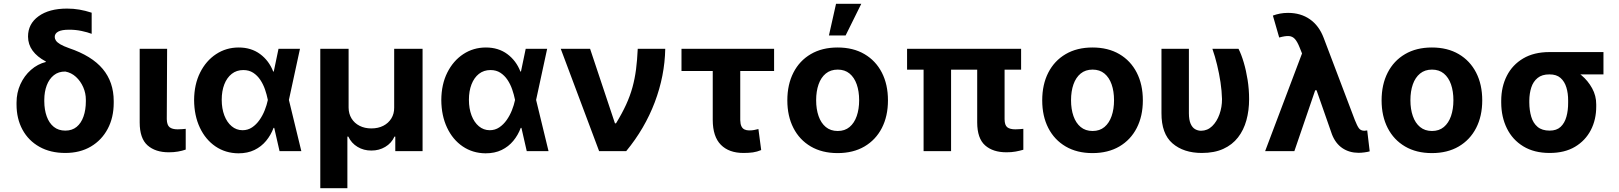

<svg xmlns="http://www.w3.org/2000/svg" viewBox="-20 -806 8635 1024"><path d="M129.5 -610.5Q129.2 -678.5 185.5 -719.3Q241.8 -760.2 337.7 -760.2Q372 -760.2 403.1 -754.8Q434.3 -749.5 468.9 -738.3V-625.6Q447.8 -633.9 415.4 -640.8Q383 -647.8 349.2 -647.5Q309.7 -647.8 290.6 -637.5Q271.6 -627.2 271.9 -608.6Q271.9 -599.1 278.4 -589.4Q285 -579.6 301.6 -569.7Q318.2 -559.9 347.7 -549.4Q469.6 -508.2 528 -438.2Q586.4 -368.2 586.5 -267V-257.2Q586.4 -179 554.4 -118.8Q522.5 -58.6 464.6 -24.4Q406.7 9.8 328.3 9.8Q248.7 9.8 190.1 -23.2Q131.4 -56.2 99.8 -114.7Q68.2 -173.1 68.2 -249V-258.8Q68.2 -311.3 88.7 -356.5Q109.3 -401.8 145 -433.2Q180.7 -464.6 225 -475.6L223.8 -478.5Q177.9 -503 153.9 -535.9Q129.8 -568.8 129.5 -610.5ZM216.2 -274V-266Q216.4 -220.5 229.2 -185.1Q241.9 -149.6 266.8 -129.5Q291.7 -109.4 328.3 -109.4Q364.5 -109.4 388.7 -129.3Q413 -149.3 425.4 -184.8Q437.9 -220.2 437.9 -266V-274Q437.9 -308.9 423.9 -341Q409.9 -373 385.3 -395.8Q360.6 -418.5 328.3 -424.4Q292.3 -424.9 267.2 -404.9Q242.2 -385 229.3 -350.8Q216.4 -316.7 216.2 -274Z M725 -545.9H871.3L869.5 -170.5Q870.3 -138.3 884.9 -127.2Q899.5 -116.2 927.3 -116.2Q941.5 -116.2 951.9 -117.2Q962.2 -118.2 970.5 -118.9V-8.2Q951.9 -1.6 928.8 2.4Q905.8 6.4 880.5 6.2Q809.1 6.4 767.1 -30.6Q725.1 -67.6 725 -152.9Z M1251.2 11.7Q1182.5 11 1129.3 -25.1Q1076.1 -61.3 1045.9 -125.3Q1015.7 -189.4 1015.2 -272.5Q1015.7 -355.9 1047.2 -418.8Q1078.6 -481.8 1132.5 -517.3Q1186.3 -552.7 1253.1 -552.7Q1319.5 -552.7 1367 -517.8Q1414.5 -482.8 1437.1 -424.4H1483.2L1520.5 -274.4L1587.1 0H1470.9L1408.2 -274.4Q1402.8 -301.5 1393.3 -329.2Q1383.7 -356.8 1368.2 -380.1Q1352.7 -403.3 1330.5 -417.9Q1308.2 -432.4 1277.7 -432.4Q1241.8 -432.4 1216 -412.1Q1190.1 -391.7 1176.3 -356Q1162.5 -320.3 1162.5 -273.8Q1162.5 -227.1 1176.5 -190.3Q1190.5 -153.6 1215.6 -132.7Q1240.6 -111.7 1273.4 -111.5Q1301.9 -111.5 1324.4 -126.6Q1346.9 -141.7 1363.8 -165.8Q1380.8 -189.9 1391.8 -217.9Q1402.9 -245.8 1408.2 -271.5L1465.4 -545.9H1579.9L1520.5 -271.5L1483.2 -124.2H1439.1Q1424.6 -85.5 1399.2 -54.8Q1373.8 -24 1337.2 -6.2Q1300.6 11.7 1251.2 11.7Z M1688.2 197.7V-545.9H1839.2V-232Q1839.4 -199.5 1854.8 -174.3Q1870.2 -149.1 1897.6 -135.1Q1924.9 -121.1 1960.6 -121.1Q1997 -121.1 2024.4 -135.2Q2051.8 -149.3 2067.2 -174.4Q2082.6 -199.5 2082.3 -232V-545.9H2233.7V0H2088.2V-77.5H2083.9Q2067.8 -42.2 2034.6 -22.6Q2001.5 -2.9 1960.6 -3.1Q1919.7 -2.9 1887 -22.6Q1854.2 -42.2 1837.6 -77.5H1832.7V197.7Z M2569.5 11.7Q2500.9 11 2447.7 -25.1Q2394.4 -61.3 2364.3 -125.3Q2334.1 -189.4 2333.6 -272.5Q2334.1 -355.9 2365.5 -418.8Q2397 -481.8 2450.8 -517.3Q2504.7 -552.7 2571.5 -552.7Q2637.9 -552.7 2685.4 -517.8Q2732.8 -482.8 2755.5 -424.4H2801.6L2838.9 -274.4L2905.5 0H2789.3L2726.6 -274.4Q2721.2 -301.5 2711.6 -329.2Q2702.1 -356.8 2686.6 -380.1Q2671.1 -403.3 2648.8 -417.9Q2626.6 -432.4 2596.1 -432.4Q2560.2 -432.4 2534.3 -412.1Q2508.5 -391.7 2494.7 -356Q2480.9 -320.3 2480.9 -273.8Q2480.9 -227.1 2494.9 -190.3Q2508.9 -153.6 2533.9 -132.7Q2559 -111.7 2591.8 -111.5Q2620.2 -111.5 2642.7 -126.6Q2665.2 -141.7 2682.2 -165.8Q2699.1 -189.9 2710.2 -217.9Q2721.3 -245.8 2726.6 -271.5L2783.8 -545.9H2898.2L2838.9 -271.5L2801.6 -124.2H2757.4Q2743 -85.5 2717.6 -54.8Q2692.2 -24 2655.6 -6.2Q2618.9 11.7 2569.5 11.7Z M3175.3 0 2970.6 -545.9H3127.1L3259.7 -148.4H3265.5Q3297.9 -201.4 3319.2 -247.9Q3340.5 -294.4 3353.1 -340.2Q3365.7 -386 3372.2 -436.1Q3378.6 -486.1 3381.3 -545.9H3528Q3525.3 -401.3 3472.1 -260.7Q3418.9 -120.2 3319.8 0Z M4108.5 -545.9V-427.3H3614.6V-545.9ZM3781.3 -545.9H3928V-165.2Q3928.5 -144.1 3934.4 -132.2Q3940.2 -120.3 3950.9 -115.4Q3961.5 -110.5 3975.7 -110.4Q3992.2 -110.5 4002.4 -112.7Q4012.7 -114.9 4024.9 -117.8L4039.7 -5.7Q4017.4 3.6 3995.8 6.7Q3974.1 9.8 3945.2 9.8Q3867.8 9.8 3824.7 -33.7Q3781.5 -77.2 3781.3 -166.6Z M4447.3 10.5Q4364.5 10.5 4304.2 -24.8Q4244 -60.1 4211.6 -123.4Q4179.1 -186.7 4179.1 -270.7Q4179.1 -355.3 4211.6 -418.7Q4244 -482.1 4304.2 -517.4Q4364.5 -552.7 4447.3 -552.7Q4530.3 -552.7 4590.5 -517.4Q4650.7 -482.1 4683.3 -418.7Q4715.8 -355.3 4715.8 -270.7Q4715.8 -186.7 4683.3 -123.4Q4650.7 -60.1 4590.5 -24.8Q4530.3 10.5 4447.3 10.5ZM4447.9 -107.4Q4485.7 -107.4 4511 -128.6Q4536.3 -149.8 4549.2 -187Q4562.1 -224.1 4562.1 -271.3Q4562.1 -319.1 4549.2 -356Q4536.3 -392.8 4511 -413.8Q4485.7 -434.8 4447.9 -434.8Q4409.9 -434.8 4384.2 -413.8Q4358.6 -392.8 4345.7 -356Q4332.8 -319.1 4332.8 -271.3Q4332.8 -224.1 4345.7 -187Q4358.6 -149.8 4384.2 -128.6Q4409.9 -107.4 4447.9 -107.4ZM4401 -617 4438.9 -785.9H4573.6L4490 -617Z M5425.9 -545.9V-434.4H4817.7V-545.9ZM5052.4 -545.9V0H4905.8V-545.9ZM5191.7 -545.9H5337.8V-170.5Q5337.9 -138.3 5352.2 -127.2Q5366.5 -116.2 5395.4 -116.2Q5407.9 -116.2 5418.8 -117.2Q5429.7 -118.2 5437.8 -118.9V-7.4Q5419.1 -1.9 5396.7 2.3Q5374.2 6.4 5347.9 6.2Q5276 6.4 5234 -30.6Q5192 -67.6 5191.7 -152.9Z M5806.6 10.5Q5723.8 10.5 5663.6 -24.8Q5603.4 -60.1 5570.9 -123.4Q5538.5 -186.7 5538.5 -270.7Q5538.5 -355.3 5570.9 -418.7Q5603.4 -482.1 5663.6 -517.4Q5723.8 -552.7 5806.6 -552.7Q5889.6 -552.7 5949.9 -517.4Q6010.1 -482.1 6042.6 -418.7Q6075.2 -355.3 6075.2 -270.7Q6075.2 -186.7 6042.6 -123.4Q6010.1 -60.1 5949.9 -24.8Q5889.6 10.5 5806.6 10.5ZM5807.2 -107.4Q5845.1 -107.4 5870.4 -128.6Q5895.7 -149.8 5908.6 -187Q5921.5 -224.1 5921.5 -271.3Q5921.5 -319.1 5908.6 -356Q5895.7 -392.8 5870.4 -413.8Q5845.1 -434.8 5807.2 -434.8Q5769.2 -434.8 5743.6 -413.8Q5718 -392.8 5705.1 -356Q5692.2 -319.1 5692.2 -271.3Q5692.2 -224.1 5705.1 -187Q5718 -149.8 5743.6 -128.6Q5769.2 -107.4 5807.2 -107.4Z M6174.5 -545.9H6320.8V-201.8Q6321 -166.4 6330 -146Q6339 -125.6 6353.7 -117.2Q6368.4 -108.8 6385.3 -108.6Q6419.8 -108.8 6444.9 -133.2Q6470 -157.6 6483.8 -196.3Q6497.6 -235 6497.4 -277.3Q6496.3 -320.8 6489.4 -367.1Q6482.4 -413.5 6471.3 -459.4Q6460.3 -505.4 6446 -545.9H6585.3Q6600.5 -516.1 6613.3 -472.9Q6626.1 -429.8 6634 -379.4Q6641.9 -329.1 6641.9 -277.3Q6641.9 -216.8 6627.5 -164.6Q6613.1 -112.3 6582.7 -73.1Q6552.3 -33.9 6504.5 -12.1Q6456.7 9.8 6389.9 9.8Q6292.6 9.8 6233.3 -41.4Q6174 -92.6 6174.5 -203.1Z M7225.5 9Q7176.1 8.8 7139.4 -16Q7102.7 -40.8 7083.9 -89.1L6991.7 -352.9L6931.7 -502.1L6911.4 -552.7Q6899.3 -583.2 6886.4 -597.8Q6873.4 -612.3 6854.1 -613.7Q6834.8 -615 6802.4 -605.9L6768.7 -722.9Q6787 -729.7 6806.8 -733.5Q6826.6 -737.3 6849.5 -737.3Q6917.3 -737.3 6966.2 -703.1Q7015.1 -668.9 7039.6 -603.9L7205.8 -166Q7217.9 -135.1 7227.6 -121.9Q7237.4 -108.8 7256.9 -108.6Q7265.4 -109 7271.8 -110.5L7285.1 1.2Q7275.1 4.3 7257.9 6.6Q7240.6 9 7225.5 9ZM6727.4 0 6943.8 -572.9 7038.4 -324.6H6994.4L6883.3 0Z M7616.7 10.5Q7533.9 10.5 7473.7 -24.8Q7413.5 -60.1 7381 -123.4Q7348.5 -186.7 7348.5 -270.7Q7348.5 -355.3 7381 -418.7Q7413.5 -482.1 7473.7 -517.4Q7533.9 -552.7 7616.7 -552.7Q7699.7 -552.7 7759.9 -517.4Q7820.1 -482.1 7852.7 -418.7Q7885.3 -355.3 7885.3 -270.7Q7885.3 -186.7 7852.7 -123.4Q7820.1 -60.1 7759.9 -24.8Q7699.7 10.5 7616.7 10.5ZM7617.3 -107.4Q7655.2 -107.4 7680.5 -128.6Q7705.8 -149.8 7718.7 -187Q7731.5 -224.1 7731.5 -271.3Q7731.5 -319.1 7718.7 -356Q7705.8 -392.8 7680.5 -413.8Q7655.2 -434.8 7617.3 -434.8Q7579.3 -434.8 7553.7 -413.8Q7528 -392.8 7515.1 -356Q7502.2 -319.1 7502.2 -271.3Q7502.2 -224.1 7515.1 -187Q7528 -149.8 7553.7 -128.6Q7579.3 -107.4 7617.3 -107.4Z M7986.5 -258.8V-269.5Q7986.8 -343.4 8016.5 -401.8Q8046.2 -460.3 8103.6 -494.3Q8161 -528.3 8243.6 -528.3Q8255.1 -521.9 8265.6 -505.7Q8276.2 -489.6 8293.2 -472.8Q8310.3 -456 8340.6 -446.5Q8379.4 -433.9 8414.3 -404.7Q8449.2 -375.5 8471.3 -335.3Q8493.5 -295.1 8493.2 -249V-238.3Q8493.5 -168.7 8464.5 -112.4Q8435.4 -56.1 8380 -23.1Q8324.6 9.8 8244.9 9.8Q8162 9.8 8104.2 -25.5Q8046.5 -60.7 8016.7 -121.5Q7986.8 -182.3 7986.5 -258.8ZM8136.3 -269.5V-258.8Q8136.6 -217.5 8146.6 -183.5Q8156.6 -149.5 8180.4 -129.4Q8204.1 -109.4 8244.9 -109.4Q8281.8 -109.4 8303.3 -129.4Q8324.8 -149.5 8334.2 -183.5Q8343.7 -217.5 8343.4 -258.8V-269.5Q8343.7 -307.5 8334.1 -339.3Q8324.6 -371.1 8302.9 -390.3Q8281.2 -409.5 8243.6 -409.2Q8204.3 -409.5 8180.7 -390.3Q8157 -371.1 8146.8 -339.3Q8136.6 -307.5 8136.3 -269.5ZM8531.8 -528.3V-409.2H8243.6V-528.3Z"/></svg>

Font: Inter
Style: Regular
Weight: 400
Designer: Rasmus Andersson
Foundry: rsms
Version: Version 4.000;git-8c9346024